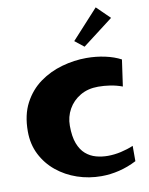

<svg xmlns="http://www.w3.org/2000/svg" viewBox="-109 -1130 940 1210"><g transform="rotate(-10 361.0 -525.0)"><path d="M441 2Q361 2 287.5 -23Q214 -48 156.5 -95Q99 -142 65.5 -208Q32 -274 32 -356Q32 -462 71.5 -536.5Q111 -611 175.5 -657.5Q240 -704 318.5 -726Q397 -748 475 -748Q537 -748 594.5 -735.5Q652 -723 695 -700L671 -531Q633 -545 594 -551Q555 -557 517 -557Q451 -557 402 -528Q353 -499 326 -451Q299 -403 299 -345Q299 -276 316 -231.5Q333 -187 362 -162Q391 -137 427.5 -127Q464 -117 503 -117Q544 -117 586.5 -126.5Q629 -136 667 -152V-54Q613 -26 555.5 -12Q498 2 441 2ZM477 -820 419 -866 589 -1052 673 -970Z"/></g></svg>

Font: Marhey ExtraBold
Style: Regular
Weight: 800
Designer: Nur Syamsi & Bustanul Arifin
Foundry: Namelatype
Version: Version 1.000; ttfautohint (v1.8.4.7-5d5b)